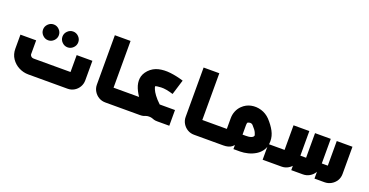

<svg xmlns="http://www.w3.org/2000/svg" viewBox="-30 -1213 3465 1803"><g transform="rotate(20 1703.0 -312.0)"><path d="M320 -365Q288 -365 264.5 -388.5Q241 -412 241 -444Q241 -476 264.5 -499.5Q288 -523 320 -523Q352 -523 375.5 -499.5Q399 -476 399 -444Q399 -412 375.5 -388.5Q352 -365 320 -365ZM514 -365Q482 -365 458.5 -388.5Q435 -412 435 -444Q435 -476 458.5 -499.5Q482 -523 514 -523Q546 -523 569.5 -499.5Q593 -476 593 -444Q593 -412 569.5 -388.5Q546 -365 514 -365Z M255 0Q205 0 160 -23Q115 -46 86.5 -88Q58 -130 58 -186V-326H215V-186Q215 -179 224.5 -168Q234 -157 255 -157H638Q634 -153 629 -148.5Q624 -144 620 -139V-326H777V-131Q777 -95 759.5 -65Q742 -35 712.5 -17.5Q683 0 647 0Z M1198 0H1169V-157H1198ZM1187 0H1025Q988 0 958.5 -17.5Q929 -35 911 -65Q893 -95 893 -131V-624H1050V-139Q1046 -144 1041 -148.5Q1036 -153 1032 -157H1187Z M1400 -49Q1356 -89 1320.5 -135.5Q1285 -182 1265.5 -229.5Q1246 -277 1251 -323Q1256 -369 1294 -410Q1333 -451 1387 -464Q1441 -477 1505 -469.5Q1569 -462 1637 -441L1591 -291Q1516 -314 1470 -312Q1424 -310 1412 -303Q1412 -295 1420.5 -274Q1429 -253 1451 -223Q1473 -193 1511 -157ZM1179 0V-157H1664V0H1544Q1522 0 1510 -4Q1498 -8 1487 -12Q1476 -16 1457 -16Q1440 -16 1428.5 -12Q1417 -8 1405 -4Q1393 0 1371 0Z M2085 0H2056V-157H2085ZM2074 0H1912Q1875 0 1845.5 -17.5Q1816 -35 1798 -65Q1780 -95 1780 -131V-624H1937V-139Q1933 -144 1928 -148.5Q1923 -153 1919 -157H2074Z M2597 0V-157H2625V0ZM2066 0V-157H2200Q2195 -153 2190.5 -148.5Q2186 -144 2182 -139V-264Q2182 -302 2196 -335.5Q2210 -369 2235 -393Q2273 -430 2323 -440Q2373 -450 2423 -435Q2473 -420 2511 -381Q2555 -334 2580.5 -286.5Q2606 -239 2606 -188Q2606 -136 2583.5 -100Q2561 -64 2525 -42Q2489 -20 2448.5 -10Q2408 0 2372 0H2305V-157H2372Q2407 -157 2423 -163.5Q2439 -170 2444 -177Q2449 -184 2449 -187Q2449 -193 2439.5 -215.5Q2430 -238 2397 -273Q2390 -281 2382 -283.5Q2374 -286 2366.5 -285.5Q2359 -285 2352 -282Q2343 -281 2341 -271.5Q2339 -262 2339 -254V-156Q2339 -116 2327 -80.5Q2315 -45 2286 -22.5Q2257 0 2203 0Z M2606 0V-157H2778Q2773 -153 2768.5 -148.5Q2764 -144 2759 -139V-403H2917V-131Q2917 -94 2899 -64.5Q2881 -35 2851 -17.5Q2821 0 2785 0ZM2883 0V-157H2992Q2988 -153 2983 -148.5Q2978 -144 2974 -139V-403H3131V-131Q3131 -94 3113 -64.5Q3095 -35 3065 -17.5Q3035 0 2999 0ZM3115 0V-157H3209Q3204 -153 3199.5 -148.5Q3195 -144 3191 -139V-403H3348V-131Q3348 -94 3330 -64.5Q3312 -35 3281.5 -17.5Q3251 0 3215 0Z"/></g></svg>

Font: Mada ExtraBold
Style: Regular
Weight: 800
Designer: Khaled Hosny
Version: Version 1.5